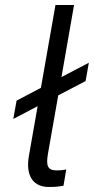

<svg xmlns="http://www.w3.org/2000/svg" viewBox="-20 -740 374 765"><path d="M175 5C198 5 211 4 233 0L244 -65C231 -62 218 -61 207 -61C169 -61 163 -80 171 -127L212 -360L321 -417L334 -490L225 -433L275 -720H201L143 -390L46 -339L33 -266L130 -317L95 -118C82 -42 110 5 175 5Z"/></svg>

Font: Fixel Display
Style: Italic
Weight: 400
Italic angle: -10°
Designer: AlfaBravo + MacPaw
Foundry: Kyrylo Tkachov, Marchela Mozhyna, Serhii Makarenko, Maria Weinstein, Zakhar Kryvoshyya
Version: Version 1.210;Glyphs 3.2 (3217)